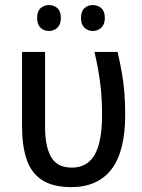

<svg xmlns="http://www.w3.org/2000/svg" viewBox="-20 -749 576 778"><path d="M268.1 9.3Q193.4 8.8 149.9 -19.8Q106.4 -48.3 87.9 -103.3Q69.3 -158.2 69.3 -237.8V-538.6H162.6V-234.4Q162.6 -155.8 187 -112.8Q211.4 -69.8 271.5 -69.8Q333.5 -69.8 363.5 -121.8Q393.6 -173.8 393.6 -284.2Q393.6 -352.1 386 -412.1Q378.4 -472.2 362.8 -538.6H456.5Q467.3 -491.7 474.1 -452.1Q481 -412.6 484.1 -372.8Q487.3 -333 487.3 -283.7Q487.3 -135.3 431.6 -63Q376 9.3 268.1 9.3ZM130.4 -676.3Q130.4 -703.1 144.3 -715.8Q158.2 -728.5 178.2 -728.5Q198.7 -728.5 212.6 -715.8Q226.6 -703.1 226.6 -676.3Q226.6 -650.4 212.6 -637Q198.7 -623.5 178.2 -623.5Q158.2 -623.5 144.3 -636.7Q130.4 -649.9 130.4 -676.3ZM308.1 -676.3Q308.1 -703.1 322 -715.8Q335.9 -728.5 356 -728.5Q376.5 -728.5 390.6 -715.8Q404.8 -703.1 404.8 -676.3Q404.8 -650.4 390.6 -637Q376.5 -623.5 356 -623.5Q335.4 -623.5 321.8 -637Q308.1 -650.4 308.1 -676.3Z"/></svg>

Font: Open Sans SemiCondensed Medium
Style: Regular
Weight: 500
Width: 4
Designer: Monotype Design Team
Foundry: Monotype Imaging Inc.
Version: Version 3.000